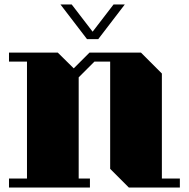

<svg xmlns="http://www.w3.org/2000/svg" viewBox="-20 -834 840 854"><path d="M780 -40V0H553L470 -83V-560H400L330 -490V-40H380V0H20V-40H100V-560H20V-600H237L308 -530L378 -600H607L700 -507V-40ZM535 -814 417 -660H367L249 -814H299L392 -693L485 -814Z"/></svg>

Font: Kumar One
Style: Regular
Weight: 400
Designer: Parimal Parmar
Foundry: Indian Type Foundry
Version: Version 1.000;PS 1.000;hotconv 1.0.88;makeotf.lib2.5.647800